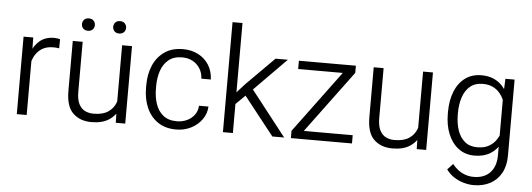

<svg xmlns="http://www.w3.org/2000/svg" viewBox="-57 -922 3610 1304"><g transform="rotate(5 1748.0 -270.0)"><path d="M141.6 0H74.2V-528.3H140.1L141.6 -441.9ZM321.8 -470.2Q311 -472.2 301.8 -472.9Q292.5 -473.6 280.8 -473.6Q232.9 -473.6 200.4 -451.4Q168 -429.2 150.6 -391.1Q133.3 -353 130.9 -305.7L107.9 -295.9Q107.9 -363.8 126.7 -418.5Q145.5 -473.1 184.3 -505.6Q223.1 -538.1 283.7 -538.1Q293.9 -538.1 305.7 -536.1Q317.4 -534.2 322.8 -531.7Z M746.1 -528.3H813.5V0H749L746.1 -122.1ZM791 -224.6Q791 -157.2 770.3 -104.2Q749.5 -51.3 703.9 -20.8Q658.2 9.8 583 9.8Q505.4 9.8 457.5 -36.1Q409.7 -82 409.7 -189.5V-528.3H477.1V-188.5Q477.1 -134.8 492.9 -104Q508.8 -73.2 534.9 -60.8Q561 -48.3 591.8 -48.3Q654.8 -48.3 691.2 -72.3Q727.5 -96.2 742.9 -136.5Q758.3 -176.8 758.3 -223.6ZM718.3 -606Q697.8 -606 686.3 -618.2Q674.8 -630.4 674.8 -647.9Q674.8 -665.5 686.3 -678Q697.8 -690.4 718.3 -690.4Q739.3 -690.4 751 -678Q762.7 -665.5 762.7 -647.9Q762.7 -630.4 751 -618.2Q739.3 -606 718.3 -606ZM505.9 -606Q484.9 -606 473.4 -618.2Q461.9 -630.4 461.9 -647.9Q461.9 -665.5 473.4 -678Q484.9 -690.4 505.9 -690.4Q526.4 -690.4 538.1 -678Q549.8 -665.5 549.8 -647.9Q549.8 -630.4 538.1 -618.2Q526.4 -606 505.9 -606Z M1161.1 9.8Q1085.9 9.8 1034.9 -25.6Q983.9 -61 958.5 -120.8Q933.1 -180.7 933.1 -253.9V-274.4Q933.1 -348.1 958.7 -407.7Q984.4 -467.3 1035.2 -502.7Q1085.9 -538.1 1160.6 -538.1Q1218.8 -538.1 1264.4 -514.6Q1310.1 -491.2 1337.2 -448.7Q1364.3 -406.2 1366.7 -349.1H1302.2Q1299.8 -389.6 1280.8 -419.4Q1261.7 -449.2 1230.7 -465.6Q1199.7 -481.9 1160.6 -481.9Q1102.1 -481.9 1066.9 -452.4Q1031.7 -422.9 1016.1 -375.5Q1000.5 -328.1 1000.5 -274.4V-253.9Q1000.5 -200.2 1015.9 -152.6Q1031.2 -105 1066.7 -75.7Q1102.1 -46.4 1161.1 -46.4Q1196.8 -46.4 1227.8 -60.3Q1258.8 -74.2 1279.3 -100.6Q1299.8 -127 1302.2 -164.6H1366.7Q1364.3 -115.2 1335.7 -75.7Q1307.1 -36.1 1261.5 -13.2Q1215.8 9.8 1161.1 9.8Z M1547.4 0H1479.5V-750H1547.4ZM1634.3 -283.2 1522 -172.9 1513.7 -240.2 1600.6 -336.4 1792 -528.3H1876ZM1604.5 -268.6 1641.1 -327.1 1897 0H1816.4Z M2359.4 0H1967.8V-56.2H2359.4ZM1984.4 0H1942.9V-49.8L2297.4 -528.3H2339.8V-479.5ZM2310.1 -471.7H1951.2V-528.3H2310.1Z M2797.9 -528.3H2865.2V0H2800.8L2797.9 -122.1ZM2842.8 -224.6Q2842.8 -157.2 2822 -104.2Q2801.3 -51.3 2755.6 -20.8Q2710 9.8 2634.8 9.8Q2557.1 9.8 2509.3 -36.1Q2461.4 -82 2461.4 -189.5V-528.3H2528.8V-188.5Q2528.8 -134.8 2544.7 -104Q2560.5 -73.2 2586.7 -60.8Q2612.8 -48.3 2643.6 -48.3Q2706.5 -48.3 2742.9 -72.3Q2779.3 -96.2 2794.7 -136.5Q2810.1 -176.8 2810.1 -223.6Z M3206.5 210Q3175.3 210 3140.1 200.4Q3105 190.9 3073.2 170.7Q3041.5 150.4 3019 119.1L3056.2 79.1Q3088.4 118.7 3124.8 136.5Q3161.1 154.3 3201.7 154.3Q3273.9 154.3 3314 111.8Q3354 69.3 3354 -6.8V-412.1L3359.4 -528.3H3421.9V-9.8Q3421.9 59.1 3395 108.4Q3368.2 157.7 3319.6 183.8Q3271 210 3206.5 210ZM3194.8 9.8Q3131.8 9.8 3085.9 -24.7Q3040 -59.1 3015.1 -119.6Q2990.2 -180.2 2990.2 -258.8V-269Q2990.2 -350.6 3015.1 -411.1Q3040 -471.7 3085.9 -504.9Q3131.8 -538.1 3195.8 -538.1Q3243.2 -538.1 3279.3 -522.2Q3315.4 -506.3 3341.1 -477.1Q3366.7 -447.8 3382.6 -406.7Q3398.4 -365.7 3405.8 -315.4V-206.1Q3397.9 -142.6 3372.6 -94Q3347.2 -45.4 3303 -17.8Q3258.8 9.8 3194.8 9.8ZM3209 -48.3Q3257.8 -48.3 3290 -67.4Q3322.3 -86.4 3341.8 -118.4Q3361.3 -150.4 3371.1 -188V-331.1Q3365.2 -356.9 3354.2 -383.3Q3343.3 -409.7 3324.5 -431.6Q3305.7 -453.6 3277.6 -467Q3249.5 -480.5 3210 -480.5Q3157.2 -480.5 3123.5 -452.4Q3089.8 -424.3 3074 -376.2Q3058.1 -328.1 3058.1 -269V-258.8Q3058.1 -199.7 3074 -152.1Q3089.8 -104.5 3123.3 -76.4Q3156.7 -48.3 3209 -48.3Z"/></g></svg>

Font: Heebo Light
Style: Regular
Weight: 300
Designer: Oded Ezer
Foundry: Ezer Type House
Version: Version 3.100